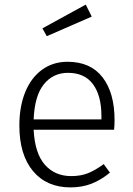

<svg xmlns="http://www.w3.org/2000/svg" viewBox="-20 -802 575 833"><path d="M475 -239H126Q131 -137 174.5 -87.5Q218 -38 289 -38Q330 -38 361.5 -50.5Q393 -63 430 -90L457 -53Q418 -21 377 -5Q336 11 286 11Q182 11 123 -60Q64 -131 64 -257Q64 -340 89.5 -402.5Q115 -465 162.5 -499.5Q210 -534 273 -534Q373 -534 425 -466.5Q477 -399 477 -281Q477 -259 475 -239ZM420 -299Q420 -387 383.5 -436.5Q347 -486 275 -486Q210 -486 170 -436Q130 -386 126 -284H420ZM378 -730 183 -645 164 -679 352 -782Z"/></svg>

Font: Fira Sans Light
Style: Regular
Weight: 300
Designer: bBox Type GmbH & Carrois Corporate GbR & Edenspiekermann AG
Foundry: bBox Type GmbH & Carrois Corporate GbR & Edenspiekermann AG
Version: Version 4.301